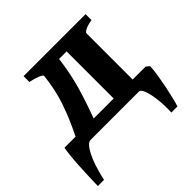

<svg xmlns="http://www.w3.org/2000/svg" viewBox="-165 -605 943 943"><g transform="rotate(-45 306.5 -134.0)"><path d="M580.6 -63.5 598.1 -48.8Q596.7 -22.9 591.3 11Q585.9 44.9 578.9 79.6Q571.8 114.3 564.7 142.6Q557.6 170.9 552.7 185.5H510.3Q512.7 141.1 508.1 98.4Q503.4 55.7 493.7 27.8Q483.9 0 470.2 0H134.3Q113.3 0 87.9 48.3Q62.5 96.7 42.5 185.5H0Q0.5 160.6 1.7 124.5Q2.9 88.4 5.1 50.5Q7.3 12.7 10.5 -18.1Q13.7 -48.8 17.1 -63.5H93.8Q133.3 -141.1 160.2 -219.2Q187 -297.4 195.8 -383.8Q195.3 -390.1 175.3 -398.7Q155.3 -407.2 123.5 -413.6V-454.1H554.2V-413.6Q521.5 -407.2 506.1 -398.9Q490.7 -390.6 490.7 -383.8V-63.5ZM358.9 -63.5V-390.6H306.6Q294.9 -297.9 272 -219.5Q249 -141.1 219.7 -63.5Z"/></g></svg>

Font: Gentium Book Plus
Style: Bold
Weight: 700
Designer: Victor Gaultney, Annie Olsen, Iska Routamaa, Becca Hirsbrunner
Foundry: SIL International
Version: Version 6.101